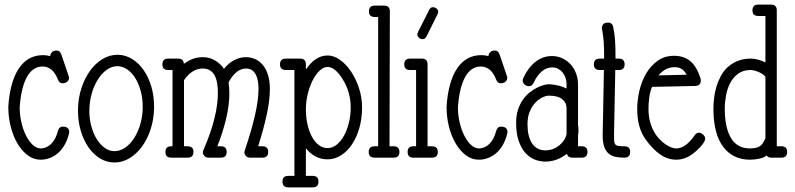

<svg xmlns="http://www.w3.org/2000/svg" viewBox="-20 -685 3451 833"><path d="M197.8 -441.4C188.3 -444.3 178.2 -445.8 167.5 -445.8C122.6 -445.8 87.2 -426.4 61.5 -387.7C35.8 -349 20.7 -293.9 16.1 -222.7V-220.2C16.1 -190.3 19.7 -161.5 26.9 -134C34 -106.5 43.9 -82.3 56.4 -61.3C68.9 -40.3 83.7 -23.5 100.6 -11C117.5 1.5 135.7 7.8 155.3 7.8H163.6C192.2 5.2 216.6 -5.9 236.6 -25.4C256.6 -44.9 270.8 -71.5 279.3 -105C279.6 -106.6 279.9 -108.2 280 -109.6C280.2 -111.1 280.3 -112.5 280.3 -113.8C280.3 -120 278 -125.2 273.4 -129.4C268.9 -133.6 261.9 -135.7 252.4 -135.7C242 -135.7 235 -129.6 231.4 -117.2C225.3 -93.8 216.1 -75.6 203.9 -62.7C191.7 -49.9 177.1 -42.6 160.2 -41H156.2C143.9 -41.3 132.2 -46.7 121.3 -57.1C110.4 -67.5 100.8 -81.1 92.5 -97.7C84.2 -114.3 77.6 -133.1 72.8 -154.3C67.9 -175.5 65.4 -197.1 65.4 -219.2V-219.7C67.4 -247.7 71 -272.7 76.2 -294.7C81.4 -316.7 88.1 -335.2 96.4 -350.3C104.7 -365.5 114.6 -377 126 -384.8C137.4 -392.6 150.4 -396.5 165 -396.5C178.7 -396.5 191.2 -392 202.6 -383.1C214 -374.1 223.5 -359.9 231 -340.3C235.2 -329.3 241.9 -323.7 251 -323.7C259.8 -323.7 266.7 -326.1 271.7 -330.8C276.8 -335.5 279.3 -340.7 279.3 -346.2C279.3 -350.4 278.6 -354 277.3 -356.9L246.1 -448.7C242.2 -460.1 235.4 -465.8 225.6 -465.8C216.8 -465.8 210 -463.4 205.3 -458.5C200.6 -453.6 198.1 -447.9 197.8 -441.4Z M489.7 -447.3C467 -447.3 445.4 -441.2 425 -429C404.7 -416.7 386.8 -400.1 371.3 -378.9C355.9 -357.7 343.4 -333 334 -304.7C324.5 -276.4 319.3 -246.3 318.4 -214.4V-204.1C318.4 -173.2 322.4 -144.1 330.6 -116.9C338.7 -89.8 349.9 -66 364 -45.7C378.2 -25.3 394.9 -9.3 414.3 2.4C433.7 14.2 454.6 20 477.1 20C499.5 20 520.9 13.9 541.3 1.7C561.6 -10.5 579.6 -27.1 595.2 -48.1C610.8 -69.1 623.4 -93.8 632.8 -122.1C642.3 -150.4 647.5 -180.7 648.4 -212.9V-223.1C648.4 -253.7 644.4 -282.6 636.5 -309.6C628.5 -336.6 617.5 -360.2 603.5 -380.4C589.5 -400.6 573.1 -416.6 554.2 -428.5C535.3 -440.3 515 -446.6 493.2 -447.3ZM492.2 -397.9C507.2 -397 521.2 -391.7 534.4 -382.1C547.6 -372.5 558.9 -359.7 568.4 -343.8C577.8 -327.8 585.3 -309.5 590.8 -288.8C596.4 -268.1 599.1 -246.3 599.1 -223.1V-214.4C598.5 -189.3 594.7 -165.6 587.9 -143.3C581.1 -121 572.1 -101.4 561 -84.5C550 -67.5 537.2 -54.1 522.7 -44.2C508.2 -34.3 493 -29.3 477.1 -29.3H475.1C460.4 -29.6 446.6 -34.5 433.6 -43.9C420.6 -53.4 409.2 -66.1 399.4 -82C389.6 -98 381.9 -116.5 376.2 -137.5C370.5 -158.4 367.7 -180.7 367.7 -204.1C367.7 -228.8 370.8 -252.8 377.2 -276.1C383.5 -299.4 392.3 -320.1 403.3 -338.1C414.4 -356.2 427.3 -370.7 442.1 -381.6C456.9 -392.5 472.8 -397.9 489.7 -397.9Z M709.5 -381.3H728.5V-50.3H722.7C706.1 -50.3 697.8 -42.2 697.8 -25.9C697.8 -9.3 706.1 -1 722.7 -1H794.4C811 -1 819.3 -9.3 819.3 -25.9C819.3 -42.2 811 -50.3 794.4 -50.3H778.3V-336.9C789.4 -353.5 801.8 -366.1 815.7 -374.8C829.5 -383.4 843.9 -387.7 858.9 -387.7C872.2 -387.7 883.2 -384.8 891.8 -379.2C900.5 -373.5 907.2 -365.7 912.1 -356C917 -346.2 920.4 -334.9 922.4 -322C924.3 -309.2 925.3 -295.6 925.3 -281.2C925.3 -247.7 920.2 -210.4 909.9 -169.4C899.7 -128.4 884.1 -83.8 863.3 -35.6C861 -31.4 859.9 -27.2 859.9 -22.9C859.9 -18.4 862.1 -13.6 866.5 -8.5C870.8 -3.5 877.3 -1 885.7 -1H938.5C955.1 -1 963.4 -9.3 963.4 -25.9C963.4 -42.2 955.1 -50.3 938.5 -50.3H922.9C939.5 -92.3 952.3 -132.7 961.4 -171.6C970.5 -210.5 975.1 -246.7 975.1 -280.3C975.1 -288.7 974.8 -296.9 974.1 -304.7C973.5 -312.5 972.7 -320.1 971.7 -327.6C982.1 -347.2 993.7 -362.1 1006.3 -372.3C1019 -382.6 1032.7 -387.7 1047.4 -387.7C1057.5 -387.7 1065.9 -385.4 1072.8 -380.9C1079.6 -376.3 1085.1 -370 1089.4 -362.1C1093.6 -354.1 1096.7 -344.7 1098.6 -334C1100.6 -323.2 1101.6 -311.8 1101.6 -299.8C1101.6 -267.3 1096.4 -228.5 1085.9 -183.6C1075.5 -138.7 1061 -88.7 1042.5 -33.7C1041.2 -30.8 1040.5 -27.2 1040.5 -22.9C1040.5 -18.1 1042.6 -13.2 1046.9 -8.3C1051.1 -3.4 1057.5 -1 1065.9 -1H1118.7C1135.3 -1 1143.6 -9.3 1143.6 -25.9C1143.6 -42.2 1135.3 -50.3 1118.7 -50.3H1100.1C1117 -104.3 1129.7 -151.6 1138.2 -192.1C1146.6 -232.7 1150.9 -268.4 1150.9 -299.3C1150.9 -320.8 1148.4 -340 1143.6 -356.9C1138.7 -373.9 1131.7 -388.3 1122.6 -400.1C1113.4 -412 1102.5 -421.1 1089.6 -427.5C1076.7 -433.8 1062.3 -437 1046.4 -437C1029.5 -437 1012.7 -432.7 996.1 -424.1C979.5 -415.4 964.7 -402.8 951.7 -386.2C942.2 -400.9 929.4 -413 913.3 -422.6C897.2 -432.2 879.4 -437 859.9 -437C845.2 -437 831.5 -434.8 818.8 -430.4C806.2 -426 792.5 -418.6 777.8 -408.2C776.5 -423.2 768.4 -430.7 753.4 -430.7H709.5C692.9 -430.7 684.6 -422.4 684.6 -405.8C684.6 -389.5 692.9 -381.3 709.5 -381.3Z M1230 127.9H1280.8H1336.9C1353.5 127.9 1361.8 119.6 1361.8 103C1361.8 86.4 1353.5 78.1 1336.9 78.1H1307.1V-42C1332.5 -9.8 1363.9 6.3 1401.4 6.3C1421.9 6.3 1441.2 0.6 1459.5 -11C1477.7 -22.5 1493.6 -38.4 1507.1 -58.6C1520.6 -78.8 1531.2 -102.5 1539.1 -129.9C1546.9 -157.2 1550.8 -186.8 1550.8 -218.8C1550.8 -248 1546.3 -276.2 1537.4 -303.2C1528.4 -330.2 1516.8 -354.2 1502.7 -375.2C1488.5 -396.2 1472.6 -413 1454.8 -425.5C1437.1 -438.1 1419.3 -444.3 1401.4 -444.3C1365.9 -444.3 1334.5 -424 1307.1 -383.3V-405.8C1307.1 -422.4 1298.8 -430.7 1282.2 -430.7H1219.7C1203.1 -430.7 1194.8 -422.4 1194.8 -405.8C1194.8 -389.5 1203.1 -381.3 1219.7 -381.3H1257.3V78.1H1230C1213.7 78.1 1205.6 86.4 1205.6 103C1205.6 119.6 1213.7 127.9 1230 127.9ZM1467.3 -340.3C1490.1 -303.9 1501.5 -263.3 1501.5 -218.8C1501.5 -195 1498.8 -172.4 1493.4 -151.1C1488 -129.8 1480.8 -111.1 1471.7 -95C1462.6 -78.9 1452 -66.1 1439.9 -56.6C1427.9 -47.2 1415 -42.5 1401.4 -42.5C1387.7 -42.5 1375.1 -46.8 1363.5 -55.4C1352 -64 1342 -75.9 1333.7 -91.1C1325.4 -106.2 1318.9 -124 1314.2 -144.5C1309.5 -165 1307.1 -187 1307.1 -210.4C1307.1 -232.9 1309.8 -255.1 1315.2 -277.1C1320.6 -299.1 1327.6 -318.8 1336.4 -336.2C1345.2 -353.6 1355.3 -367.7 1366.7 -378.4C1378.1 -389.2 1389.6 -394.5 1401.4 -394.5C1422.9 -394.5 1444.8 -376.5 1467.3 -340.3Z M1605.5 -611.3H1620.6V-50.3H1604.5C1587.9 -50.3 1579.6 -42.2 1579.6 -25.9C1579.6 -9.3 1587.9 -1 1604.5 -1H1688C1704.6 -1 1712.9 -9.3 1712.9 -25.9C1712.9 -42.2 1704.6 -50.3 1688 -50.3H1669.9L1671.4 -635.7C1671.4 -652.3 1663.1 -660.6 1646.5 -660.6H1605.5C1588.9 -660.6 1580.6 -652.3 1580.6 -635.7C1580.6 -619.5 1588.9 -611.3 1605.5 -611.3Z M1841.8 -641.6 1793.5 -545.9C1791.5 -542 1790.5 -538.2 1790.5 -534.7C1790.5 -530.4 1792.7 -526.1 1797.1 -521.7C1801.5 -517.3 1807.1 -515.1 1814 -515.1C1820.8 -515.1 1826.3 -519.2 1830.6 -527.3L1878.4 -623.5C1880.4 -627.4 1881.3 -631.2 1881.3 -634.8C1881.3 -639 1879.1 -643.2 1874.5 -647.5C1870 -651.7 1864.4 -653.8 1857.9 -653.8C1851.1 -653.8 1845.7 -649.7 1841.8 -641.6ZM1758.8 -381.3H1785.2V-50.3H1772.9C1756.7 -50.3 1748.5 -42.2 1748.5 -25.9C1748.5 -9.3 1756.7 -1 1772.9 -1H1854.5C1871.1 -1 1879.4 -9.3 1879.4 -25.9C1879.4 -42.2 1871.1 -50.3 1854.5 -50.3H1835V-405.8C1835 -422.4 1826.7 -430.7 1810.1 -430.7H1758.8C1742.2 -430.7 1733.9 -422.4 1733.9 -405.8C1733.9 -389.5 1742.2 -381.3 1758.8 -381.3Z M2099.1 -441.4C2089.7 -444.3 2079.6 -445.8 2068.8 -445.8C2023.9 -445.8 1988.6 -426.4 1962.9 -387.7C1937.2 -349 1922 -293.9 1917.5 -222.7V-220.2C1917.5 -190.3 1921.1 -161.5 1928.2 -134C1935.4 -106.5 1945.2 -82.3 1957.8 -61.3C1970.3 -40.3 1985 -23.5 2002 -11C2018.9 1.5 2037.1 7.8 2056.6 7.8H2064.9C2093.6 5.2 2117.9 -5.9 2137.9 -25.4C2158 -44.9 2172.2 -71.5 2180.7 -105C2181 -106.6 2181.2 -108.2 2181.4 -109.6C2181.6 -111.1 2181.6 -112.5 2181.6 -113.8C2181.6 -120 2179.4 -125.2 2174.8 -129.4C2170.2 -133.6 2163.2 -135.7 2153.8 -135.7C2143.4 -135.7 2136.4 -129.6 2132.8 -117.2C2126.6 -93.8 2117.4 -75.6 2105.2 -62.7C2093 -49.9 2078.5 -42.6 2061.5 -41H2057.6C2045.2 -41.3 2033.6 -46.7 2022.7 -57.1C2011.8 -67.5 2002.2 -81.1 1993.9 -97.7C1985.6 -114.3 1979 -133.1 1974.1 -154.3C1969.2 -175.5 1966.8 -197.1 1966.8 -219.2V-219.7C1968.8 -247.7 1972.3 -272.7 1977.5 -294.7C1982.7 -316.7 1989.5 -335.2 1997.8 -350.3C2006.1 -365.5 2016 -377 2027.3 -384.8C2038.7 -392.6 2051.8 -396.5 2066.4 -396.5C2080.1 -396.5 2092.6 -392 2104 -383.1C2115.4 -374.1 2124.8 -359.9 2132.3 -340.3C2136.6 -329.3 2143.2 -323.7 2152.3 -323.7C2161.1 -323.7 2168.1 -326.1 2173.1 -330.8C2178.1 -335.5 2180.7 -340.7 2180.7 -346.2C2180.7 -350.4 2180 -354 2178.7 -356.9L2147.5 -448.7C2143.6 -460.1 2136.7 -465.8 2127 -465.8C2118.2 -465.8 2111.4 -463.4 2106.7 -458.5C2102 -453.6 2099.4 -447.9 2099.1 -441.4Z M2438 -216.3V-103.5C2436 -93.8 2432.2 -84.6 2426.5 -76.2C2420.8 -67.7 2413.9 -60.2 2405.8 -53.7C2397.6 -47.2 2388.5 -42.1 2378.4 -38.3C2368.3 -34.6 2357.9 -32.7 2347.2 -32.7C2321.5 -32.7 2301.9 -42.7 2288.6 -62.7C2275.2 -82.8 2268.6 -110.5 2268.6 -146C2268.6 -167.5 2271.9 -186 2278.6 -201.7C2285.2 -217.3 2293.5 -230.1 2303.2 -240.2C2313 -250.3 2323.2 -257.8 2333.7 -262.7C2344.3 -267.6 2353.5 -270 2361.3 -270C2387 -270 2406.2 -265 2418.9 -254.9C2431.6 -244.8 2438 -231.9 2438 -216.3ZM2366.2 -319.3H2365.2C2364.9 -319.3 2364.6 -319.4 2364.3 -319.6C2363.9 -319.7 2363.6 -319.8 2363.3 -319.8C2357.1 -319.8 2349.3 -318.6 2339.8 -316.2C2330.4 -313.7 2320.3 -309.8 2309.6 -304.4C2298.8 -299.1 2288.1 -292.1 2277.3 -283.4C2266.6 -274.8 2256.9 -264.3 2248.3 -252C2239.7 -239.6 2232.7 -225.1 2227.3 -208.5C2221.9 -191.9 2219.2 -173 2219.2 -151.9C2219.2 -122.2 2222.7 -96.8 2229.7 -75.7C2236.7 -54.5 2246.1 -37.1 2257.8 -23.4C2269.5 -9.8 2283 0.2 2298.3 6.6C2313.6 12.9 2329.6 16.1 2346.2 16.1C2379.1 16.1 2410.2 4.9 2439.5 -17.6C2442.7 -6.5 2450.5 -1 2462.9 -1H2503.9C2520.5 -1 2528.8 -9.3 2528.8 -25.9C2528.8 -42.2 2520.5 -50.3 2503.9 -50.3H2487.8V-98.1C2489.1 -104.7 2489.7 -111.8 2489.7 -119.6C2489.7 -127.8 2489.1 -135.6 2487.8 -143.1V-319.3C2487.8 -335.9 2484.9 -351.7 2479.2 -366.7C2473.6 -381.7 2465.7 -394.7 2455.6 -405.8C2445.5 -416.8 2433.5 -425.6 2419.7 -432.1C2405.8 -438.6 2391 -441.9 2375 -441.9C2348.6 -441.9 2324.8 -433.6 2303.5 -417C2282.1 -400.4 2264.6 -377.3 2251 -347.7C2248.7 -343.4 2247.6 -338.9 2247.6 -334C2247.6 -329.1 2250.2 -324.1 2255.4 -318.8C2260.6 -313.6 2267.4 -311 2275.9 -311C2284 -311 2290.5 -316.1 2295.4 -326.2C2304.9 -346.7 2316.4 -362.9 2330.1 -374.8C2343.8 -386.6 2358.9 -392.6 2375.5 -392.6C2385.3 -392.6 2394 -390.5 2401.6 -386.5C2409.3 -382.4 2415.8 -377 2421.1 -370.4C2426.5 -363.7 2430.7 -356 2433.6 -347.2C2436.5 -338.4 2438 -329.1 2438 -319.3V-300.8C2417.5 -311.2 2393.6 -317.4 2366.2 -319.3Z M2592.3 -557.6C2593.9 -547.5 2595.3 -538.4 2596.4 -530.3C2597.6 -522.1 2598.5 -513.5 2599.1 -504.4C2599.8 -495.3 2600.3 -484.9 2600.6 -473.4C2600.9 -461.8 2601.1 -447.6 2601.1 -430.7H2581.5C2564.9 -430.7 2556.6 -422.4 2556.6 -405.8C2556.6 -389.5 2564.9 -381.3 2581.5 -381.3H2600.1L2594.7 -97.7C2594.7 -77.5 2596.9 -61.1 2601.3 -48.6C2605.7 -36.1 2612 -26.2 2620.1 -19C2628.3 -11.9 2638.2 -7.1 2649.9 -4.6C2661.6 -2.2 2674.6 -1 2689 -1C2705.6 -1 2713.9 -9.3 2713.9 -25.9C2713.9 -42.2 2705.6 -50.3 2689 -50.3C2677.2 -50.3 2668.3 -50.9 2662.1 -52C2655.9 -53.1 2651.5 -55.6 2648.9 -59.3C2646.3 -63.1 2644.9 -68.4 2644.5 -75.2C2644.2 -82 2644 -91.3 2644 -103L2649.4 -381.3H2665C2681.6 -381.3 2689.9 -389.5 2689.9 -405.8C2689.9 -422.4 2681.6 -430.7 2665 -430.7H2650.4C2650.4 -448.6 2650.2 -463.9 2649.9 -476.6C2649.6 -489.3 2649.1 -500.7 2648.4 -510.7C2647.8 -520.8 2646.8 -530.3 2645.5 -539.1C2644.2 -547.9 2642.6 -557.1 2640.6 -566.9C2638 -580.2 2630.7 -586.9 2618.7 -586.9C2608.2 -586.9 2601.1 -584.6 2597.2 -579.8C2593.3 -575.1 2591.3 -569.5 2591.3 -563C2591.3 -560.7 2591.6 -558.9 2592.3 -557.6Z M2836.9 -357.9C2856.8 -381.7 2880.2 -393.6 2907.2 -393.6C2919.6 -393.6 2929.9 -390.9 2938 -385.5C2946.1 -380.1 2953.1 -371.9 2959 -360.8ZM2996.1 -312C3012.4 -312.7 3020.5 -320.6 3020.5 -335.9C3020.5 -338.9 3020 -341.8 3019 -344.7H3019.5C3008.1 -379.9 2993.1 -405 2974.4 -420.2C2955.6 -435.3 2932.5 -442.9 2904.8 -442.9C2877.1 -442.9 2853.3 -435.7 2833.3 -421.4C2813.2 -407.1 2796.6 -388.7 2783.4 -366.2C2770.3 -343.8 2760.5 -318.9 2754.2 -291.7C2747.8 -264.6 2744.6 -238.1 2744.6 -212.4C2744.6 -183.8 2747.7 -158.7 2753.9 -137.2C2760.1 -115.7 2769.4 -96.4 2781.7 -79.1C2802.6 -50.5 2823.7 -28.8 2845.2 -14.2C2866.7 0.5 2889.6 7.8 2914.1 7.8C2938.2 7.8 2961.3 -0.2 2983.4 -16.1C2987.6 -19 2992.9 -23.3 2999.3 -28.8C3005.6 -34.3 3011.8 -40.4 3017.8 -46.9C3023.8 -53.4 3029 -59.9 3033.2 -66.4C3037.4 -72.9 3039.6 -78.9 3039.6 -84.5C3039.6 -87.1 3038.7 -89.8 3037.1 -92.8C3035.5 -95.7 3033.4 -98.4 3030.8 -100.8C3028.2 -103.3 3025.2 -105.3 3022 -106.9C3018.7 -108.6 3015.5 -109.4 3012.2 -109.4C3005 -109.4 2998.9 -105.5 2993.7 -97.7C2980 -78.1 2966.5 -63.8 2953.1 -54.7C2939.8 -45.6 2926.8 -41 2914.1 -41C2908.2 -41 2901.1 -42.5 2892.8 -45.4C2884.5 -48.3 2875.9 -52.9 2866.9 -59.1C2858 -65.3 2849.1 -73 2840.3 -82.3C2831.5 -91.6 2823.6 -102.5 2816.7 -115.2C2809.7 -127.9 2804 -142.4 2799.8 -158.7C2795.6 -175 2793.5 -193 2793.5 -212.9C2793.5 -219.7 2793.7 -227.3 2794.2 -235.6C2794.7 -243.9 2795.5 -252.3 2796.6 -260.7C2797.8 -269.2 2799.3 -277.5 2801.3 -285.6C2803.2 -293.8 2805.8 -301.3 2809.1 -308.1Z M3269.5 -615.7H3300.8V-414.1C3279 -425.1 3257.6 -430.7 3236.8 -430.7H3234.9C3213.7 -430.3 3195 -426.8 3178.7 -419.9C3162.4 -413.1 3148.4 -404.1 3136.5 -393.1C3124.6 -382 3114.7 -369.1 3106.9 -354.5C3099.1 -339.8 3092.9 -324.5 3088.1 -308.6C3083.4 -292.6 3080.1 -276.4 3078.1 -260C3076.2 -243.6 3075.2 -228 3075.2 -213.4V-206.1C3076.2 -136.1 3090.7 -82.9 3118.7 -46.6C3146.6 -10.3 3185.1 7.8 3233.9 7.8H3235.4C3250 7.5 3263.8 5.9 3276.9 2.9C3289.9 0 3299.5 -4.6 3305.7 -10.7C3310.5 -4.2 3317.1 -1 3325.2 -1H3370.6C3386.9 -1 3395 -9.3 3395 -25.9C3395 -42.2 3386.9 -50.3 3370.6 -50.3H3350.1V-640.1C3350.1 -656.7 3341.8 -665 3325.2 -665H3269.5C3252.9 -665 3244.6 -656.7 3244.6 -640.1C3244.6 -623.9 3252.9 -615.7 3269.5 -615.7ZM3300.8 -85C3296.9 -76.5 3293.1 -69.5 3289.6 -64C3286 -58.4 3281.7 -54 3276.9 -50.8C3272 -47.5 3266.2 -45.2 3259.5 -43.7C3252.8 -42.2 3244.6 -41.3 3234.9 -41H3233.4C3197.9 -41 3171.1 -55.2 3153.1 -83.5C3135 -111.8 3125.5 -153 3124.5 -207V-213.4C3124.5 -231.9 3126.3 -251.1 3129.9 -270.8C3133.5 -290.4 3139.5 -308.4 3147.9 -324.7C3156.4 -341 3167.8 -354.4 3182.1 -365C3196.5 -375.6 3214.2 -381 3235.4 -381.3H3236.8C3242.7 -381.3 3249.3 -380.2 3256.8 -377.9C3264.3 -375.7 3271.3 -372.9 3277.8 -369.6C3284.3 -366.4 3289.8 -362.9 3294.2 -359.1C3298.6 -355.4 3300.8 -352.1 3300.8 -349.1Z"/></svg>

Font: Nathan
Style: Regular
Weight: 400
Designer: Peter Wiegel
Foundry: Peter Wiegel
Version: Version 1.001 2009